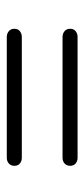

<svg xmlns="http://www.w3.org/2000/svg" viewBox="147 -640 259 594"><g transform="rotate(90 277.0 -342.5)"><path d="M68.5 -429.5Q68.5 -440.5 76 -446.5Q83.5 -452.5 94 -452.5H468Q478 -452.5 485.2 -446.5Q492.5 -440.5 492.5 -429.5Q492.5 -418.5 485.2 -412.2Q478 -406 468 -406H93.5Q83.5 -406 76 -412.2Q68.5 -418.5 68.5 -429.5ZM68.5 -257Q68.5 -268 76 -274Q83.5 -280 94 -280H468Q478 -280 485.2 -274Q492.5 -268 492.5 -257Q492.5 -246 485.2 -239.8Q478 -233.5 468 -233.5H93.5Q83.5 -233.5 76 -239.8Q68.5 -246 68.5 -257Z"/></g></svg>

Font: Fraunces 17pt
Style: Regular
Weight: 400
Version: Version 1.000;[b76b70a41]